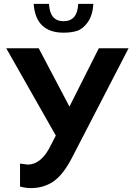

<svg xmlns="http://www.w3.org/2000/svg" viewBox="-20 -967 681 987"><path d="M460 -947Q456 -887 431 -852.5Q406 -818 376.5 -808.5Q347 -799 307 -799Q164 -799 153 -947H232Q236 -858 307 -858Q378 -858 382 -947ZM641 -719 350 -156Q305 -69 255 -34.5Q205 0 138 0Q112 0 83 -8V-126Q116 -121 122 -121Q185 -121 230 -199L267 -270L12 -719H179L337 -419L488 -719Z"/></svg>

Font: cwTeXHei
Style: Medium
Weight: 500
Version: Version 1.17